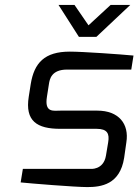

<svg xmlns="http://www.w3.org/2000/svg" viewBox="-20 -751 563 781"><path d="M218 -731 301 -601H372L510 -731H430L340 -648L283 -731ZM64 -9C101 -5 286 10 335 10C391 10 468 0 485 -109L494 -172C506 -247 463 -301 376 -301H226C198 -301 160 -291 171 -358L179 -409C182 -429 189 -468 253 -468H514L523 -525C472 -530 316 -541 264 -541C161 -541 119 -495 105 -409L97 -358C81 -258 131 -227 225 -227H373C417 -227 426 -207 420 -172L411 -118C401 -58 347 -64 347 -64H73Z"/></svg>

Font: Exo
Style: Regular Italic
Weight: 400
Designer: Natanael Gama
Version: Version 1.00